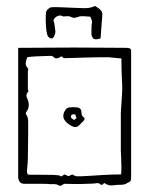

<svg xmlns="http://www.w3.org/2000/svg" viewBox="-20 -607 493 634"><path d="M172 4Q167 1 159.5 1Q152 1 144 1Q140 0 121.5 0Q103 0 84.5 0Q66 0 61 0Q42 0 40 -21V-449Q79 -449 126.5 -449.5Q174 -450 224 -450Q274 -450 319.5 -449.5Q365 -449 399 -449Q404 -449 408.5 -447Q413 -445 413 -440V-23Q413 -19 412.5 -14.5Q412 -10 410 -8Q403 -4 396.5 -0.5Q390 3 383 3Q366 3 352 5Q338 7 324 -3Q317 7 311 1.5Q305 -4 298 -2Q295 -1 281.5 -0.5Q268 0 250.5 0.5Q233 1 218.5 0.5Q204 0 198 0Q191 -1 185.5 4Q180 9 172 4ZM249 -25Q257 -25 278 -26.5Q299 -28 326.5 -29.5Q354 -31 379 -31Q381 -35 381 -52Q381 -69 380 -87Q379 -105 379 -109V-236Q382 -276 383 -295.5Q384 -315 383.5 -327.5Q383 -340 382 -358.5Q381 -377 381 -414Q378 -414 363.5 -415.5Q349 -417 338 -418Q335 -418 313.5 -418Q292 -418 264.5 -417Q237 -416 215.5 -415.5Q194 -415 190 -415Q184 -424 178 -418.5Q172 -413 161 -415Q154 -423 147 -422.5Q140 -422 132 -422Q121 -422 101 -421Q81 -420 70 -418Q66 -408 65 -399.5Q64 -391 70 -384Q72 -383 73 -379Q74 -375 72 -374V-312Q75 -307 73 -304Q63 -294 71 -279Q73 -275 74 -270Q75 -265 75 -260Q75 -249 68 -239Q63 -232 67 -228Q73 -220 73 -205Q73 -194 73 -169.5Q73 -145 72.5 -121Q72 -97 72 -86Q72 -79 71.5 -71Q71 -63 69 -42Q69 -30 76 -30Q88 -30 111 -30Q134 -30 155 -29.5Q176 -29 179 -26Q183 -23 187 -27Q192 -32 196 -30Q200 -28 204 -26Q208 -25 213.5 -28.5Q219 -32 221 -30Q228 -25 235 -25Q242 -25 249 -25ZM241 -193Q231 -183 216.5 -191Q202 -199 195 -208Q189 -216 189 -224Q189 -232 194.5 -241.5Q200 -251 207 -252Q218 -254 233.5 -252.5Q249 -251 249 -236Q249 -225 256 -220Q263 -215 255 -207ZM228 -213 232 -217Q234 -219 232 -220Q230 -221 230 -225Q230 -229 226 -229.5Q222 -230 219 -229Q214 -227 214 -221Q214 -218 216 -217Q218 -215 221.5 -212.5Q225 -210 228 -213ZM312 -480Q292 -474 287 -481Q282 -488 282 -494Q282 -497 282 -508.5Q282 -520 283 -528Q285 -534 283 -540.5Q281 -547 278 -552Q266 -553 254.5 -553.5Q243 -554 238 -551Q232 -550 228 -548.5Q224 -547 217 -550Q208 -555 196 -553Q187 -552 184 -554.5Q181 -557 173 -555Q166 -553 160 -546.5Q154 -540 159 -532L163 -503Q163 -496 158 -486Q153 -476 142 -483Q136 -487 133.5 -504.5Q131 -522 131 -540.5Q131 -559 132 -566Q132 -571 138.5 -577Q145 -583 150 -583Q158 -584 181.5 -583Q205 -582 229 -581Q253 -580 260 -580Q268 -580 276.5 -581.5Q285 -583 293 -587Q294 -588 306.5 -579Q319 -570 318 -559Z"/></svg>

Font: Sankofa Display
Style: Regular
Weight: 400
Designer: Batsirai Madzonga
Foundry: Batsirai Madzonga
Version: Version 1.000; ttfautohint (v1.8.4.7-5d5b)